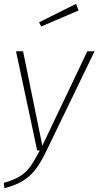

<svg xmlns="http://www.w3.org/2000/svg" viewBox="-28 -789 516 1007"><path d="M215 3Q186 64 158 100Q130 136 92 159.5Q54 183 -5 198L-8 170Q46 155 77.5 135Q109 115 130.5 85Q152 55 181 0H167L56 -520H93L194 -25L430 -520H468ZM384 -734 188 -650 177 -672 371 -769Z"/></svg>

Font: FiraGO UltraLight
Style: Italic
Weight: 200
Italic angle: -8°
Designer: bBox Type GmbH
Foundry: bBox Type GmbH
Version: Version 1.001